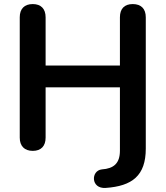

<svg xmlns="http://www.w3.org/2000/svg" viewBox="-20 -733 813 943"><path d="M499 190C629 181 696 130 696 -3V-648C696 -690 673 -713 632 -713C591 -713 569 -690 569 -648V-411H204V-648C204 -690 181 -713 141 -713C100 -713 77 -690 77 -648V-57C77 -16 100 8 141 8C182 8 204 -16 204 -57V-304H569V7C569 69 539 95 480 99C426 105 425 195 499 190Z"/></svg>

Font: SN Pro SemiBold
Style: Regular
Weight: 600
Designer: Tobias Whetton
Foundry: Supernotes
Version: Version 1.003;Glyphs 3.3 (3324)